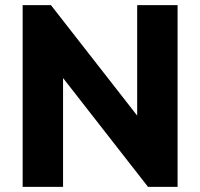

<svg xmlns="http://www.w3.org/2000/svg" viewBox="-20 -726 778 746"><path d="M68 0V-706H178L225 -565V0ZM555 0 139 -533 178 -706 594 -173ZM555 0 513 -141V-706H670V0Z"/></svg>

Font: Outfit-Bold
Style: Bold
Weight: 700
Designer: Rodrigo Fuenzalida
Foundry: fragTYPE
Version: Version 1.000